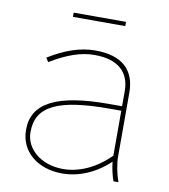

<svg xmlns="http://www.w3.org/2000/svg" viewBox="-77 -731 707 802"><g transform="rotate(10 276.5 -330.0)"><path d="M171 -647H393V-665H171ZM240 5C310 5 381 -25 439 -80C442 -52 449 -22 457 0H478C467 -30 458 -74 458 -105V-376C458 -473 401 -525 289 -525H287C225 -525 160 -503 91 -460L102 -443C171 -485 231 -506 287 -506H289C385 -506 438 -462 438 -379V-315H381C163 -315 60 -263 60 -150V-148C60 -58 134 5 240 5ZM240 -14C148 -14 80 -70 80 -142V-144C80 -253 171 -296 388 -296H438V-105C377 -45 308 -14 240 -14Z"/></g></svg>

Font: Fixel Text Thin
Style: Regular
Weight: 100
Width: 4
Designer: AlfaBravo + MacPaw
Foundry: Kyrylo Tkachov, Marchela Mozhyna, Serhii Makarenko, Maria Weinstein, Zakhar Kryvoshyya
Version: Version 1.211